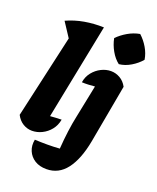

<svg xmlns="http://www.w3.org/2000/svg" viewBox="-173 -874 957 1173"><g transform="rotate(20 305.0 -287.0)"><path d="M259 -117Q252 -78 229.5 -50Q207 -22 175.5 -6.5Q144 9 111 9Q80 9 52.5 -7.5Q25 -24 8 -57L130 -598L69 -691Q124 -716 184.5 -726.5Q245 -737 309 -735L185 -113Q222 -116 259 -117ZM546 -435 477 -56Q454 67 403.5 133Q353 199 274 199Q229 199 198 179.5Q167 160 153 127Q139 94 147 54Q187 56 228 56Q269 56 309 53Q318 -72 338 -165L381 -377Q359 -375 338.5 -374Q318 -373 297 -374Q303 -412 325.5 -440Q348 -468 379 -483.5Q410 -499 442 -499Q473 -499 501 -483Q529 -467 546 -435ZM531 -773Q561 -746 582.5 -709.5Q604 -673 610 -634Q585 -604 547.5 -581.5Q510 -559 471 -555Q441 -578 419.5 -616Q398 -654 390 -695Q417 -723 454 -744.5Q491 -766 531 -773Z"/></g></svg>

Font: Piazzolla ExtraBold
Style: Italic
Weight: 800
Italic angle: -11.3°
Designer: Juan Pablo del Peral
Foundry: Huerta Tipografica
Version: Version 1.330